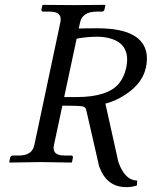

<svg xmlns="http://www.w3.org/2000/svg" viewBox="-20 -666 624 789"><path d="M579.6 -388.2Q563.5 -313.5 473.6 -264.2Q440.9 -246.6 413.1 -240.2L466.3 -1Q492.2 74.7 543.9 76.2L542.5 96.2Q522.9 103 499 103Q420.9 103 390.1 24.4Q388.7 20 387.2 17.1L334 -215.8Q331.5 -226.6 317.9 -229Q300.8 -231.9 236.3 -231.9L201.7 -69.8Q193.8 -32.7 231.4 -27.8Q239.3 -26.9 247.6 -26.9H273.9Q280.3 -24.9 279.8 -19L275.9 0L273.4 2Q272.5 2 147.9 0Q112.8 0 19.5 2L18.1 0L22 -19Q24.9 -25.9 30.8 -26.9H57.6Q109.9 -26.9 120.1 -65.9Q120.6 -68.4 121.1 -69.8L228 -574.2Q236.3 -613.8 195.3 -617.7Q189 -618.2 183.6 -618.2H156.2Q149.9 -620.1 149.9 -626L154.3 -645L156.2 -646Q157.2 -646 282.2 -645L411.1 -646L413.1 -645L409.2 -626Q406.2 -618.7 399.4 -618.2H373.5Q318.8 -616.7 309.1 -574.2L303.7 -548.8Q326.2 -549.8 379.9 -549.8Q569.8 -549.8 583 -440.4Q585.4 -416 579.6 -388.2ZM498.5 -387.2Q519 -482.4 434.1 -507.8Q410.2 -514.6 383.3 -515.1Q334.5 -515.1 294.9 -506.8L243.7 -267.1H293.9Q425.3 -267.1 470.7 -325.2Q490.7 -351.1 498.5 -387.2Z"/></svg>

Font: Linux Biolinum Capitals O
Style: Italic Samll Caps
Weight: 400
Italic angle: -12°
Designer: Philipp H. Poll
Foundry: Philipp H. Poll
Version: Version 0.6.2